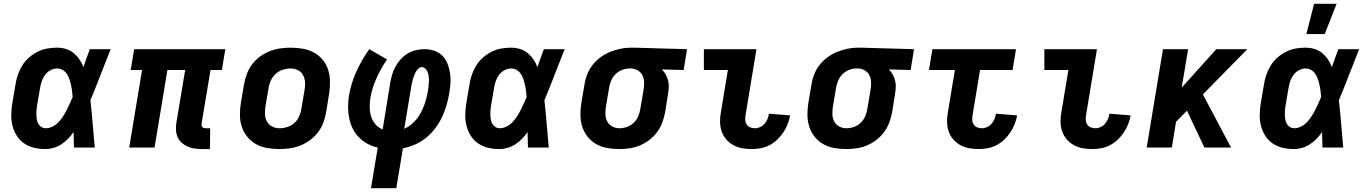

<svg xmlns="http://www.w3.org/2000/svg" viewBox="-20 -780 7240 1015"><path d="M221 8Q190 8 161.5 1.5Q133 -5 109 -21Q85 -37 69.5 -61Q54 -85 46.5 -113.5Q39 -142 39.5 -172.5Q40 -203 45 -234L62 -334Q66 -360 74.5 -385Q83 -410 97.5 -433.5Q112 -457 133 -475.5Q154 -494 179 -506.5Q204 -519 229.5 -523.5Q255 -528 281 -528Q306 -528 329 -521Q352 -514 369.5 -499.5Q387 -485 400 -466Q413 -447 421 -425Q429 -449 437.5 -472.5Q446 -496 455 -520H565Q538 -453 512 -385Q486 -317 458 -250Q465 -188 470 -125Q475 -62 481 0H371Q370 -20 370 -40.5Q370 -61 369 -82Q356 -63 340 -46.5Q324 -30 305 -17.5Q286 -5 264 1.5Q242 8 221 8ZM222 -102Q240 -102 258 -111Q276 -120 289 -134Q302 -148 313 -164.5Q324 -181 332.5 -198Q341 -215 349 -232.5Q357 -250 364 -267Q363 -283 361 -299Q359 -315 355.5 -330.5Q352 -346 347 -361Q342 -376 333.5 -389Q325 -402 311.5 -410Q298 -418 281 -418Q264 -418 246.5 -408.5Q229 -399 218 -384Q207 -369 201 -351.5Q195 -334 192 -316L175 -216Q173 -204 172.5 -192Q172 -180 172.5 -168Q173 -156 175.5 -144.5Q178 -133 184 -123.5Q190 -114 200 -108Q210 -102 222 -102Z M1090 8H1049Q1029 8 1010 5.5Q991 3 973.5 -4.5Q956 -12 942 -24Q928 -36 920 -53Q912 -70 910.5 -89.5Q909 -109 912 -129L959 -410H865L797 0H663L731 -410H671L689 -520H1171L1153 -410H1093L1046 -129Q1045 -123 1045.5 -118Q1046 -113 1049 -109Q1052 -105 1057.5 -103.5Q1063 -102 1068 -102H1091Z M1457 8Q1424 8 1392.5 2.5Q1361 -3 1334.5 -17.5Q1308 -32 1288.5 -55.5Q1269 -79 1259 -108Q1249 -137 1248.5 -169.5Q1248 -202 1253 -234L1270 -334Q1275 -362 1285 -389Q1295 -416 1312.5 -439.5Q1330 -463 1354.5 -481Q1379 -499 1406 -509.5Q1433 -520 1461 -524Q1489 -528 1516 -528Q1549 -528 1580.5 -522.5Q1612 -517 1639 -502.5Q1666 -488 1685.5 -464.5Q1705 -441 1714.5 -412Q1724 -383 1724.5 -350.5Q1725 -318 1720 -286L1704 -186Q1699 -158 1689 -131Q1679 -104 1661 -80.5Q1643 -57 1618.5 -39Q1594 -21 1567.5 -10.5Q1541 0 1512.5 4Q1484 8 1457 8ZM1457 -102Q1478 -102 1498.5 -108.5Q1519 -115 1535.5 -129.5Q1552 -144 1561 -164Q1570 -184 1573 -204L1590 -304Q1594 -325 1592.5 -345.5Q1591 -366 1582 -383Q1573 -400 1555 -409Q1537 -418 1517 -418Q1496 -418 1475.5 -411.5Q1455 -405 1438.5 -390.5Q1422 -376 1412.5 -356Q1403 -336 1400 -316L1383 -216Q1380 -195 1381 -174.5Q1382 -154 1391.5 -137Q1401 -120 1419 -111Q1437 -102 1457 -102Z M1941 215 1977 0Q1948 -6 1922.5 -20Q1897 -34 1877 -54.5Q1857 -75 1844.5 -100.5Q1832 -126 1826 -155Q1820 -184 1820 -214.5Q1820 -245 1825 -276Q1836 -340 1864 -402Q1892 -464 1932 -520L2026 -466Q1994 -419 1970.5 -367Q1947 -315 1938 -262Q1934 -237 1934.5 -212Q1935 -187 1942 -164Q1949 -141 1964.5 -123Q1980 -105 2003 -96L2043 -343Q2047 -365 2053.5 -387Q2060 -409 2071.5 -429.5Q2083 -450 2099.5 -468Q2116 -486 2136.5 -498Q2157 -510 2180 -515Q2203 -520 2225 -520Q2252 -520 2276.5 -511.5Q2301 -503 2318.5 -485.5Q2336 -468 2345.5 -444Q2355 -420 2359 -394.5Q2363 -369 2361.5 -342Q2360 -315 2355 -288Q2350 -256 2340.5 -223.5Q2331 -191 2316.5 -160.5Q2302 -130 2281 -102Q2260 -74 2233 -52Q2206 -30 2174 -16Q2142 -2 2110 4L2075 215ZM2117 -99Q2137 -108 2153.5 -121.5Q2170 -135 2183.5 -152Q2197 -169 2206.5 -187.5Q2216 -206 2223 -225.5Q2230 -245 2235 -264.5Q2240 -284 2243 -304Q2245 -316 2246 -328Q2247 -340 2247.5 -352Q2248 -364 2246.5 -375.5Q2245 -387 2241 -398Q2237 -409 2229 -417Q2221 -425 2209 -425Q2200 -425 2192 -417.5Q2184 -410 2179 -401.5Q2174 -393 2170.5 -384Q2167 -375 2164 -365.5Q2161 -356 2159 -346.5Q2157 -337 2155 -328Z M2621 8Q2590 8 2561.5 1.5Q2533 -5 2509 -21Q2485 -37 2469.5 -61Q2454 -85 2446.5 -113.5Q2439 -142 2439.5 -172.5Q2440 -203 2445 -234L2462 -334Q2466 -360 2474.5 -385Q2483 -410 2497.5 -433.5Q2512 -457 2533 -475.5Q2554 -494 2579 -506.5Q2604 -519 2629.5 -523.5Q2655 -528 2681 -528Q2706 -528 2729 -521Q2752 -514 2769.5 -499.5Q2787 -485 2800 -466Q2813 -447 2821 -425Q2829 -449 2837.5 -472.5Q2846 -496 2855 -520H2965Q2938 -453 2912 -385Q2886 -317 2858 -250Q2865 -188 2870 -125Q2875 -62 2881 0H2771Q2770 -20 2770 -40.5Q2770 -61 2769 -82Q2756 -63 2740 -46.5Q2724 -30 2705 -17.5Q2686 -5 2664 1.5Q2642 8 2621 8ZM2622 -102Q2640 -102 2658 -111Q2676 -120 2689 -134Q2702 -148 2713 -164.5Q2724 -181 2732.5 -198Q2741 -215 2749 -232.5Q2757 -250 2764 -267Q2763 -283 2761 -299Q2759 -315 2755.5 -330.5Q2752 -346 2747 -361Q2742 -376 2733.5 -389Q2725 -402 2711.5 -410Q2698 -418 2681 -418Q2664 -418 2646.5 -408.5Q2629 -399 2618 -384Q2607 -369 2601 -351.5Q2595 -334 2592 -316L2575 -216Q2573 -204 2572.5 -192Q2572 -180 2572.5 -168Q2573 -156 2575.5 -144.5Q2578 -133 2584 -123.5Q2590 -114 2600 -108Q2610 -102 2622 -102Z M3253 8Q3221 8 3190 2.5Q3159 -3 3132.5 -18Q3106 -33 3087 -56.5Q3068 -80 3058.5 -109Q3049 -138 3048.5 -170Q3048 -202 3053 -234L3070 -334Q3074 -361 3084.5 -387.5Q3095 -414 3113 -437Q3131 -460 3155 -477.5Q3179 -495 3205 -505.5Q3231 -516 3258.5 -522Q3286 -528 3313 -528H3331L3612 -520L3594 -410L3479 -413Q3491 -401 3499 -386.5Q3507 -372 3511.5 -355.5Q3516 -339 3515.5 -321.5Q3515 -304 3512 -286L3496 -186Q3491 -159 3481 -132Q3471 -105 3453.5 -81.5Q3436 -58 3412.5 -40Q3389 -22 3362.5 -11Q3336 0 3308 4Q3280 8 3253 8ZM3254 -102Q3274 -102 3294 -109Q3314 -116 3329.5 -130.5Q3345 -145 3353.5 -164.5Q3362 -184 3365 -204L3382 -304Q3385 -323 3385 -342.5Q3385 -362 3377.5 -379Q3370 -396 3354.5 -406Q3339 -416 3320 -418H3307Q3287 -418 3267.5 -410Q3248 -402 3233.5 -387.5Q3219 -373 3211 -354Q3203 -335 3200 -316L3183 -216Q3180 -196 3180.5 -175.5Q3181 -155 3190 -138Q3199 -121 3216.5 -111.5Q3234 -102 3254 -102Z M3954 8Q3928 8 3903 3.5Q3878 -1 3856.5 -13Q3835 -25 3819 -43.5Q3803 -62 3795 -85.5Q3787 -109 3786.5 -135Q3786 -161 3791 -187L3828 -410H3701V-520H3979L3921 -169Q3919 -156 3920 -143.5Q3921 -131 3928 -121Q3935 -111 3946.5 -106.5Q3958 -102 3971 -102Q3985 -102 3999 -108.5Q4013 -115 4022.5 -126.5Q4032 -138 4037.5 -151.5Q4043 -165 4045 -179L4157 -170Q4153 -147 4144 -124Q4135 -101 4121 -80Q4107 -59 4088.5 -41.5Q4070 -24 4048 -12.5Q4026 -1 4001.5 3.5Q3977 8 3954 8Z M4453 8Q4421 8 4390 2.5Q4359 -3 4332.5 -18Q4306 -33 4287 -56.5Q4268 -80 4258.5 -109Q4249 -138 4248.5 -170Q4248 -202 4253 -234L4270 -334Q4274 -361 4284.5 -387.5Q4295 -414 4313 -437Q4331 -460 4355 -477.5Q4379 -495 4405 -505.5Q4431 -516 4458.5 -522Q4486 -528 4513 -528H4531L4812 -520L4794 -410L4679 -413Q4691 -401 4699 -386.5Q4707 -372 4711.5 -355.5Q4716 -339 4715.5 -321.5Q4715 -304 4712 -286L4696 -186Q4691 -159 4681 -132Q4671 -105 4653.5 -81.5Q4636 -58 4612.5 -40Q4589 -22 4562.5 -11Q4536 0 4508 4Q4480 8 4453 8ZM4454 -102Q4474 -102 4494 -109Q4514 -116 4529.5 -130.5Q4545 -145 4553.5 -164.5Q4562 -184 4565 -204L4582 -304Q4585 -323 4585 -342.5Q4585 -362 4577.5 -379Q4570 -396 4554.5 -406Q4539 -416 4520 -418H4507Q4487 -418 4467.5 -410Q4448 -402 4433.5 -387.5Q4419 -373 4411 -354Q4403 -335 4400 -316L4383 -216Q4380 -196 4380.5 -175.5Q4381 -155 4390 -138Q4399 -121 4416.5 -111.5Q4434 -102 4454 -102Z M5154 8Q5128 8 5103 3.5Q5078 -1 5056.5 -13Q5035 -25 5019 -43.5Q5003 -62 4995 -85.5Q4987 -109 4986.5 -135Q4986 -161 4991 -187L5028 -410H4891L4909 -520H5351L5333 -410H5161L5121 -169Q5119 -156 5120 -143.5Q5121 -131 5128 -121Q5135 -111 5146.5 -106.5Q5158 -102 5171 -102Q5185 -102 5199 -108.5Q5213 -115 5222.5 -126.5Q5232 -138 5237.5 -151.5Q5243 -165 5245 -179L5357 -170Q5353 -147 5344 -124Q5335 -101 5321 -80Q5307 -59 5288.5 -41.5Q5270 -24 5248 -12.5Q5226 -1 5201.5 3.5Q5177 8 5154 8Z M5754 8Q5728 8 5703 3.5Q5678 -1 5656.5 -13Q5635 -25 5619 -43.5Q5603 -62 5595 -85.5Q5587 -109 5586.5 -135Q5586 -161 5591 -187L5628 -410H5501V-520H5779L5721 -169Q5719 -156 5720 -143.5Q5721 -131 5728 -121Q5735 -111 5746.5 -106.5Q5758 -102 5771 -102Q5785 -102 5799 -108.5Q5813 -115 5822.5 -126.5Q5832 -138 5837.5 -151.5Q5843 -165 5845 -179L5957 -170Q5953 -147 5944 -124Q5935 -101 5921 -80Q5907 -59 5888.5 -41.5Q5870 -24 5848 -12.5Q5826 -1 5801.5 3.5Q5777 8 5754 8Z M6347 0 6255 -195 6197 -136 6175 0H6042L6128 -520H6261L6227 -317L6410 -520H6574L6339 -281L6488 0Z M6821 8Q6790 8 6761.5 1.5Q6733 -5 6709 -21Q6685 -37 6669.5 -61Q6654 -85 6646.5 -113.5Q6639 -142 6639.5 -172.5Q6640 -203 6645 -234L6662 -334Q6666 -360 6674.5 -385Q6683 -410 6697.5 -433.5Q6712 -457 6733 -475.5Q6754 -494 6779 -506.5Q6804 -519 6829.5 -523.5Q6855 -528 6881 -528Q6906 -528 6929 -521Q6952 -514 6969.5 -499.5Q6987 -485 7000 -466Q7013 -447 7021 -425Q7029 -449 7037.5 -472.5Q7046 -496 7055 -520H7165Q7138 -453 7112 -385Q7086 -317 7058 -250Q7065 -188 7070 -125Q7075 -62 7081 0H6971Q6970 -20 6970 -40.5Q6970 -61 6969 -82Q6956 -63 6940 -46.5Q6924 -30 6905 -17.5Q6886 -5 6864 1.5Q6842 8 6821 8ZM6822 -102Q6840 -102 6858 -111Q6876 -120 6889 -134Q6902 -148 6913 -164.5Q6924 -181 6932.5 -198Q6941 -215 6949 -232.5Q6957 -250 6964 -267Q6963 -283 6961 -299Q6959 -315 6955.5 -330.5Q6952 -346 6947 -361Q6942 -376 6933.5 -389Q6925 -402 6911.5 -410Q6898 -418 6881 -418Q6864 -418 6846.5 -408.5Q6829 -399 6818 -384Q6807 -369 6801 -351.5Q6795 -334 6792 -316L6775 -216Q6773 -204 6772.5 -192Q6772 -180 6772.5 -168Q6773 -156 6775.5 -144.5Q6778 -133 6784 -123.5Q6790 -114 6800 -108Q6810 -102 6822 -102ZM6886 -600 6927 -760H7046L6983 -600Z"/></svg>

Font: Iosevka Extrabold Extended
Style: Italic
Weight: 800
Width: 7
Italic angle: -9°
Monospace: yes
Designer: Belleve Invis
Foundry: Belleve Invis
Version: Version 32.5.0; ttfautohint (v1.8.4)